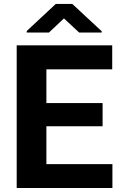

<svg xmlns="http://www.w3.org/2000/svg" viewBox="-20 -937 602 957"><path d="M540.3 0H164.8V-118.9H540.3ZM211.2 0H63.2V-710.9H211.2ZM491.4 -307.7H164.8V-423.4H491.4ZM539.3 -591.5H164.8V-710.9H539.3ZM487.1 -781V-774.9H374.4L298.8 -845.3L224 -774.9H113.3V-782.3L258 -917.5H340.2Z"/></svg>

Font: Heebo
Style: Regular
Weight: 400
Designer: Oded Ezer
Foundry: Ezer Type House
Version: Version 3.100